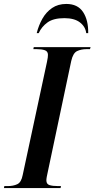

<svg xmlns="http://www.w3.org/2000/svg" viewBox="-50 -953 479 973"><path d="M-30 0 -28 -10H-11Q17 -10 37.5 -19.5Q58 -29 65 -66L188 -639Q191 -652 192 -661Q193 -670 193 -675Q193 -693 177 -698.5Q161 -704 135 -704H119L121 -714H409L406 -704H390Q361 -704 340.5 -694Q320 -684 311 -644L192 -81Q189 -68 187 -57Q185 -46 185 -39Q185 -20 201 -15Q217 -10 244 -10H259L257 0ZM136 -785Q146 -825 165 -858.5Q184 -892 214 -912.5Q244 -933 286 -933Q344 -933 371 -892Q398 -851 397 -785H387Q383 -818 355 -839.5Q327 -861 276 -861Q221 -861 191 -839.5Q161 -818 146 -785Z"/></svg>

Font: Noto Serif Display Condensed SemiBold
Style: Italic
Weight: 600
Width: 3
Italic angle: -12°
Designer: Monotype Design Team
Foundry: Monotype Imaging Inc.
Version: Version 2.009